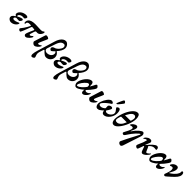

<svg xmlns="http://www.w3.org/2000/svg" viewBox="574 -2894 5364 5364"><g transform="rotate(45 3256.5 -211.5)"><path d="M113 14Q87.4 14 61.3 0Q35.2 -14 17.6 -35.9Q0 -57.7 0 -81.1Q0 -108.6 11.3 -128.8Q22.6 -149 41.4 -165.1Q60.1 -181.1 82.5 -192.8Q89.7 -196.9 91.5 -203.5Q93.2 -210 86.4 -214Q72.6 -222.9 61.8 -233Q51.1 -243.2 51.1 -259.2Q51.1 -295.6 71.1 -327Q91.2 -358.5 124.3 -382.4Q157.4 -406.3 197.7 -419.6Q238 -432.9 277.6 -432.9Q306.9 -432.9 327.4 -423.3Q347.9 -413.8 347.9 -396.4Q347.9 -381.6 339.7 -365.7Q331.4 -349.7 319.3 -338.4Q307.2 -327 295.1 -327Q284.3 -327 269.4 -329.3Q254.4 -331.5 243.8 -330.7Q203.3 -329.9 174.7 -316.3Q146.1 -302.8 130.8 -284.2Q115.6 -265.7 115.6 -249.8Q115.6 -238.8 120.7 -233.9Q125.8 -229 134.2 -229Q148 -239 175.3 -251.8Q202.7 -264.5 231.7 -274.2Q260.8 -284 278.1 -284Q289 -284 298.2 -275.5Q307.4 -267 307.4 -259Q307.4 -243 297 -223.3Q286.5 -203.6 271.8 -189.9Q257 -176.2 243.3 -176.2Q218.7 -176.2 189.9 -177.7Q161.2 -179.3 141.5 -181.7Q126.9 -177.8 114.3 -168.4Q101.8 -159 94.2 -148.5Q86.7 -137.9 86.7 -128.8Q86.7 -114 99.4 -103.5Q112.1 -93.1 142.8 -93.1Q165.9 -93.1 190.9 -100.4Q215.8 -107.8 238.3 -117.3Q260.8 -126.7 276.5 -134.1Q292.1 -141.4 296.6 -141.4Q308.9 -141.4 308.9 -127.4Q308.9 -107.4 293.8 -83.5Q278.8 -59.6 251.9 -37.1Q225 -14.6 189.8 -0.3Q154.5 14 113 14Z M483.2 14.6Q459 14.6 443.6 5.9Q428.2 -2.7 421.4 -13.8Q414.6 -24.9 414.8 -29.9V-45.8Q452.7 -90.7 483.1 -136Q513.5 -181.3 537.7 -223.1Q561.9 -265 578.6 -300.4Q583.1 -308.5 579.4 -314.9Q575.7 -321.4 565.6 -322.4L525.6 -324.4Q482.2 -326.9 456.9 -309.5Q431.5 -292.2 430.6 -255.4Q430.5 -248.4 431.5 -240.8Q432.5 -233.3 419.9 -233.3Q410 -233.3 401.3 -244.4Q392.6 -255.5 392.6 -275.4Q392.6 -327.4 420.3 -362Q448 -396.5 502.1 -414.3Q556.2 -432.1 634.8 -432.1Q665.8 -432.1 706.7 -430.2Q747.6 -428.3 789.4 -426.4Q831.2 -424.5 863.4 -424.5Q886.6 -424.5 905.3 -428.6Q923.9 -432.6 933.6 -439.8Q944.5 -447.4 950.7 -455.3Q957 -463.1 963.3 -463.1Q973.7 -463.1 978.9 -458.3Q984 -453.5 984 -439.8Q984 -421 974.1 -397.2Q964.2 -373.4 945.7 -351.1Q927.3 -328.7 902.8 -313.8Q878.3 -298.8 849.7 -298.8Q837.4 -298.8 827.3 -299.4Q817.2 -300 807 -300Q796 -300 788.4 -294.7Q780.8 -289.5 776.1 -279.2Q768 -259.8 760.2 -235.2Q752.3 -210.6 745.3 -187.1Q738.2 -163.6 733.5 -148.3Q726.8 -124.5 733.1 -114.5Q739.4 -104.5 753 -104.5Q766.4 -104.5 784.2 -116Q802 -127.5 812.8 -138.3Q818.7 -144.2 825.1 -149.6Q831.4 -155.1 832.4 -155.1Q849.1 -155.1 849.1 -135.3Q849.1 -121.8 833.8 -97.1Q818.5 -72.5 794.3 -46.7Q770 -20.9 742.8 -3.5Q715.7 14 692 14Q665 14 646.8 -8.3Q628.5 -30.6 640.2 -70.4Q647.5 -93 658.3 -120.5Q669.2 -148 681.8 -177.6Q694.5 -207.2 706.9 -234.2Q719.4 -261.1 728.2 -282.1Q732.8 -291.7 730.1 -298.5Q727.5 -305.3 719.2 -306.3L644.1 -313.9Q634.6 -314.9 627.2 -309Q619.7 -303 615.7 -292.6Q587 -214.4 567.5 -164.5Q548 -114.7 535.5 -84.2Q523 -53.8 512.6 -31.4Q505.4 -16.5 497.6 -0.9Q489.9 14.6 483.2 14.6Z M1034.4 14.8Q1023.6 14.8 1008.3 6.9Q993 -0.9 978.3 -14Q963.6 -27.1 955.8 -42.5Q948 -57.9 953 -73.9L1054.7 -397.6Q1062 -420.1 1070.8 -426.6Q1079.7 -433 1095.9 -433Q1116.7 -433 1137.6 -425.2Q1158.4 -417.4 1171.6 -405.9Q1184.7 -394.3 1180.9 -382.7Q1176.1 -365.7 1165.5 -341.3Q1154.9 -316.8 1142.1 -288.4Q1129.4 -259.9 1116.6 -231.1Q1103.8 -202.3 1093.1 -176.5Q1082.5 -150.7 1076.5 -131.9Q1070.5 -112.9 1076.6 -104Q1082.8 -95.2 1101 -95.2Q1115.9 -95.2 1131.4 -103Q1146.8 -110.9 1158.8 -119.1Q1169.2 -125.9 1176 -130.8Q1182.7 -135.7 1183.7 -135.7Q1199.6 -135.7 1192.8 -115.6Q1187.1 -97.7 1171 -75.3Q1154.9 -52.8 1132.9 -32.2Q1110.9 -11.5 1085.4 1.7Q1059.9 14.8 1034.4 14.8Z M1214.4 285Q1191 285 1181.1 265.5Q1171.2 246 1172.2 213.6Q1173.3 181.2 1181.8 140.8Q1190.3 100.4 1202.7 59.3Q1241.5 -70.2 1270.5 -166.4Q1299.4 -262.6 1322 -335.6Q1344.7 -408.6 1361.9 -467.2Q1383.8 -542.4 1417.5 -595.3Q1451.2 -648.3 1492.7 -676.6Q1534.2 -705 1579.7 -704.2Q1609.9 -704.2 1639.3 -682.7Q1668.7 -661.2 1688.4 -627Q1708 -592.9 1708 -554.6Q1708 -523.5 1699.2 -493.6Q1690.5 -463.7 1674.8 -434.3Q1659.1 -404.9 1637.9 -377.1Q1616.6 -349.3 1592.4 -322.1Q1630.7 -297.6 1657.8 -259.9Q1684.9 -222.3 1684.9 -168.5Q1684.9 -130.9 1671.2 -97.9Q1657.5 -64.9 1632.9 -39.6Q1608.3 -14.3 1575.5 -0.2Q1542.8 14 1504.8 14Q1469.7 14 1441.1 -3.2Q1412.5 -20.4 1388.5 -44.4Q1364.4 -68.5 1343.8 -89.3Q1338.6 -94.7 1333.6 -98.6Q1328.6 -102.4 1325.4 -102.4Q1321 -102.4 1316 -97.8Q1311 -93.1 1308.8 -85.7L1269.1 39.9Q1263.5 57.7 1261.2 77.4Q1258.9 97.1 1258.9 113Q1258.9 134.5 1266.8 155.9Q1274.8 177.3 1279.7 191.7Q1283.7 203.6 1287.2 213.9Q1290.7 224.1 1289.8 231.2Q1289 244.8 1276.2 257.1Q1263.3 269.4 1246 277.2Q1228.8 285 1214.4 285ZM1438 -88.9Q1468.6 -88.9 1498.5 -98.4Q1528.4 -107.8 1552.6 -126.4Q1576.8 -145.1 1591 -171.6Q1605.3 -198.1 1605.3 -230.5Q1605.3 -249.9 1595.4 -266.6Q1585.5 -283.2 1572 -295.2Q1556.4 -279.7 1537.4 -260.6Q1518.5 -241.4 1500 -227.5Q1481.6 -213.6 1466.1 -213.6Q1457.9 -213.6 1446 -222.2Q1434 -230.9 1424.7 -244.7Q1415.4 -258.4 1415.4 -274.4Q1415.4 -304.6 1439 -321.8Q1462.5 -338.9 1512.5 -351.7Q1549.5 -370.8 1582.3 -403.2Q1615 -435.6 1635.9 -472.1Q1656.7 -508.5 1656.7 -537.8Q1656.7 -568.7 1639.3 -587.7Q1621.9 -606.8 1598.5 -606.8Q1558.7 -606.8 1528.2 -587.1Q1497.7 -567.5 1473.9 -528.6Q1450 -489.8 1430.1 -430.4L1350.1 -193.2Q1347.4 -183.9 1346.3 -175Q1345.2 -166.2 1345.2 -158.5Q1345.2 -140.6 1356.9 -124.7Q1368.5 -108.7 1389.3 -98.8Q1410 -88.9 1438 -88.9Z M1855 14Q1829.4 14 1803.3 0Q1777.2 -14 1759.6 -35.9Q1742 -57.7 1742 -81.1Q1742 -108.6 1753.3 -128.8Q1764.6 -149 1783.4 -165.1Q1802.1 -181.1 1824.5 -192.8Q1831.7 -196.9 1833.5 -203.5Q1835.2 -210 1828.4 -214Q1814.6 -222.9 1803.8 -233Q1793.1 -243.2 1793.1 -259.2Q1793.1 -295.6 1813.1 -327Q1833.2 -358.5 1866.3 -382.4Q1899.4 -406.3 1939.7 -419.6Q1980 -432.9 2019.6 -432.9Q2048.9 -432.9 2069.4 -423.3Q2089.9 -413.8 2089.9 -396.4Q2089.9 -381.6 2081.7 -365.7Q2073.4 -349.7 2061.3 -338.4Q2049.2 -327 2037.1 -327Q2026.3 -327 2011.4 -329.3Q1996.4 -331.5 1985.8 -330.7Q1945.3 -329.9 1916.7 -316.3Q1888.1 -302.8 1872.8 -284.2Q1857.6 -265.7 1857.6 -249.8Q1857.6 -238.8 1862.7 -233.9Q1867.8 -229 1876.2 -229Q1890 -239 1917.3 -251.8Q1944.7 -264.5 1973.7 -274.2Q2002.8 -284 2020.1 -284Q2031 -284 2040.2 -275.5Q2049.4 -267 2049.4 -259Q2049.4 -243 2039 -223.3Q2028.5 -203.6 2013.8 -189.9Q1999 -176.2 1985.3 -176.2Q1960.7 -176.2 1931.9 -177.7Q1903.2 -179.3 1883.5 -181.7Q1868.9 -177.8 1856.3 -168.4Q1843.8 -159 1836.2 -148.5Q1828.7 -137.9 1828.7 -128.8Q1828.7 -114 1841.4 -103.5Q1854.1 -93.1 1884.8 -93.1Q1907.9 -93.1 1932.9 -100.4Q1957.8 -107.8 1980.3 -117.3Q2002.8 -126.7 2018.5 -134.1Q2034.1 -141.4 2038.6 -141.4Q2050.9 -141.4 2050.9 -127.4Q2050.9 -107.4 2035.8 -83.5Q2020.8 -59.6 1993.9 -37.1Q1967 -14.6 1931.8 -0.3Q1896.5 14 1855 14Z M2079.4 285Q2056 285 2046.1 265.5Q2036.2 246 2037.2 213.6Q2038.3 181.2 2046.8 140.8Q2055.3 100.4 2067.7 59.3Q2106.5 -70.2 2135.5 -166.4Q2164.4 -262.6 2187 -335.6Q2209.7 -408.6 2226.9 -467.2Q2248.8 -542.4 2282.5 -595.3Q2316.2 -648.3 2357.7 -676.6Q2399.2 -705 2444.7 -704.2Q2474.9 -704.2 2504.3 -682.7Q2533.7 -661.2 2553.4 -627Q2573 -592.9 2573 -554.6Q2573 -523.5 2564.2 -493.6Q2555.5 -463.7 2539.8 -434.3Q2524.1 -404.9 2502.9 -377.1Q2481.6 -349.3 2457.4 -322.1Q2495.7 -297.6 2522.8 -259.9Q2549.9 -222.3 2549.9 -168.5Q2549.9 -130.9 2536.2 -97.9Q2522.5 -64.9 2497.9 -39.6Q2473.3 -14.3 2440.5 -0.2Q2407.8 14 2369.8 14Q2334.7 14 2306.1 -3.2Q2277.5 -20.4 2253.5 -44.4Q2229.4 -68.5 2208.8 -89.3Q2203.6 -94.7 2198.6 -98.6Q2193.6 -102.4 2190.4 -102.4Q2186 -102.4 2181 -97.8Q2176 -93.1 2173.8 -85.7L2134.1 39.9Q2128.5 57.7 2126.2 77.4Q2123.9 97.1 2123.9 113Q2123.9 134.5 2131.8 155.9Q2139.8 177.3 2144.7 191.7Q2148.7 203.6 2152.2 213.9Q2155.7 224.1 2154.8 231.2Q2154 244.8 2141.2 257.1Q2128.3 269.4 2111 277.2Q2093.8 285 2079.4 285ZM2303 -88.9Q2333.6 -88.9 2363.5 -98.4Q2393.4 -107.8 2417.6 -126.4Q2441.8 -145.1 2456 -171.6Q2470.3 -198.1 2470.3 -230.5Q2470.3 -249.9 2460.4 -266.6Q2450.5 -283.2 2437 -295.2Q2421.4 -279.7 2402.4 -260.6Q2383.5 -241.4 2365 -227.5Q2346.6 -213.6 2331.1 -213.6Q2322.9 -213.6 2311 -222.2Q2299 -230.9 2289.7 -244.7Q2280.4 -258.4 2280.4 -274.4Q2280.4 -304.6 2304 -321.8Q2327.5 -338.9 2377.5 -351.7Q2414.5 -370.8 2447.3 -403.2Q2480 -435.6 2500.9 -472.1Q2521.7 -508.5 2521.7 -537.8Q2521.7 -568.7 2504.3 -587.7Q2486.9 -606.8 2463.5 -606.8Q2423.7 -606.8 2393.2 -587.1Q2362.7 -567.5 2338.9 -528.6Q2315 -489.8 2295.1 -430.4L2215.1 -193.2Q2212.4 -183.9 2211.3 -175Q2210.2 -166.2 2210.2 -158.5Q2210.2 -140.6 2221.9 -124.7Q2233.5 -108.7 2254.3 -98.8Q2275 -88.9 2303 -88.9Z M2693.7 14.2Q2668.5 14.2 2649.4 -3.7Q2630.4 -21.6 2619.4 -46.6Q2608.4 -71.7 2608.4 -93.1Q2608.4 -132.3 2624.2 -178Q2640 -223.6 2667.1 -268.1Q2694.1 -312.6 2728.8 -349.3Q2763.5 -386 2801.2 -408.2Q2839 -430.3 2875.3 -430.3Q2905.5 -430.3 2920.3 -410.8Q2935 -391.2 2940.1 -359.2Q2945.3 -327.2 2943.6 -288.1Q2943.6 -283.5 2946.4 -282.2Q2949.1 -281 2952.5 -287.3Q2975.5 -323.6 2994.6 -361.1Q3013.6 -398.6 3025.8 -423.2Q3033.2 -435.7 3041.8 -444.3Q3050.4 -452.9 3057.9 -452.9Q3070.2 -452.9 3084.7 -442.5Q3099.1 -432.1 3110.2 -416.6Q3121.2 -401.1 3121.2 -385.6Q3121.2 -382 3120.7 -378.8Q3120.2 -375.5 3119.2 -372.5Q3114.4 -352.6 3088.3 -312.4Q3062.1 -272.3 3022.3 -223.9Q2982.5 -175.6 2935.2 -128.3Q2940.3 -109.5 2953 -103.1Q2965.8 -96.7 2980.1 -96.7Q3002.5 -96.7 3028.3 -108.3Q3054 -120 3072.4 -140.3Q3081.5 -150.4 3086.9 -157Q3092.4 -163.5 3093.7 -163.5Q3098.6 -163.5 3102 -160.8Q3105.5 -158.2 3105.5 -152.9Q3105.5 -130 3090.8 -101.3Q3076.1 -72.7 3052.6 -46.5Q3029.1 -20.4 3002 -3.2Q2974.9 14 2950.9 14Q2926.4 14 2913 -2.9Q2899.5 -19.8 2898.7 -51.7Q2897.9 -64.6 2899.6 -78.6Q2901.2 -92.6 2904.4 -108.1Q2872.9 -78.2 2833.7 -49.9Q2794.5 -21.7 2757.2 -3.8Q2719.9 14.2 2693.7 14.2ZM2684.6 -40Q2708.9 -40 2740.8 -59Q2772.7 -78 2806.6 -108.9Q2840.4 -139.8 2869.8 -175.3Q2880.6 -189 2890.8 -202.7Q2901.1 -216.4 2908.7 -230.4Q2911.1 -270 2900.2 -290.6Q2889.3 -311.2 2863.7 -311.2Q2844.8 -311.2 2819.1 -291.9Q2793.4 -272.7 2765.8 -243Q2738.1 -213.2 2714.3 -179.6Q2690.4 -146.1 2675.8 -115.9Q2661.1 -85.8 2661.1 -67.2Q2661.1 -54.5 2667.4 -47.2Q2673.8 -40 2684.6 -40Z M3239.4 14.8Q3228.6 14.8 3213.3 6.9Q3198 -0.9 3183.3 -14Q3168.6 -27.1 3160.8 -42.5Q3153 -57.9 3158 -73.9L3259.7 -397.6Q3267 -420.1 3275.8 -426.6Q3284.7 -433 3300.9 -433Q3321.7 -433 3342.6 -425.2Q3363.4 -417.4 3376.6 -405.9Q3389.7 -394.3 3385.9 -382.7Q3381.1 -365.7 3370.5 -341.3Q3359.9 -316.8 3347.1 -288.4Q3334.4 -259.9 3321.6 -231.1Q3308.8 -202.3 3298.1 -176.5Q3287.5 -150.7 3281.5 -131.9Q3275.5 -112.9 3281.6 -104Q3287.8 -95.2 3306 -95.2Q3320.9 -95.2 3336.4 -103Q3351.8 -110.9 3363.8 -119.1Q3374.2 -125.9 3381 -130.8Q3387.7 -135.7 3388.7 -135.7Q3404.6 -135.7 3397.8 -115.6Q3392.1 -97.7 3376 -75.3Q3359.9 -52.8 3337.9 -32.2Q3315.9 -11.5 3290.4 1.7Q3264.9 14.8 3239.4 14.8Z M3531.9 14Q3504.6 14 3485.9 -3.6Q3467.1 -21.2 3456.9 -49Q3446.7 -76.7 3446.7 -106.6Q3446.7 -138.6 3459.9 -181.4Q3473.1 -224.2 3495.4 -268.1Q3517.8 -312 3546.1 -349.5Q3574.3 -386.9 3605.7 -409.9Q3637 -432.9 3667.4 -432.9Q3676.3 -432.9 3691.4 -427.3Q3706.5 -421.8 3718.7 -412.8Q3730.9 -403.8 3730.9 -394.8Q3730.9 -384.6 3729.2 -376.9Q3727.5 -369.3 3721.3 -365.4Q3700 -353.6 3670.2 -332.2Q3640.4 -310.8 3608.9 -284.8Q3577.3 -258.9 3550.1 -231.5Q3522.9 -204.2 3505.9 -179.6Q3488.8 -155.1 3488.8 -137Q3488.8 -115 3508.1 -104Q3527.3 -93 3551.5 -93Q3589.6 -93 3627.1 -113.4Q3664.6 -133.9 3688.2 -161.8Q3687.8 -182 3685.4 -202.4Q3683.1 -222.7 3683.8 -242Q3684.5 -258.3 3698.1 -273.3Q3711.6 -288.2 3733.2 -297.6Q3754.8 -306.9 3778.6 -306.9Q3796.4 -306.9 3810.5 -293.4Q3824.7 -280 3820.6 -264.4Q3816.5 -247.1 3804.1 -223Q3791.8 -198.9 3776.2 -174.9Q3760.6 -150.9 3745.6 -132.1Q3744.6 -114.1 3758.5 -101.2Q3772.5 -88.4 3806.4 -88.4Q3832.8 -88.4 3860.8 -101.4Q3888.8 -114.5 3912.6 -136.3Q3936.4 -158.1 3950.9 -184.9Q3965.3 -211.7 3965.3 -238.3Q3965.3 -272 3946.5 -298.3Q3927.7 -324.7 3906.8 -351.3Q3899.3 -362.4 3892.4 -370.6Q3885.6 -378.8 3885.6 -390.8Q3885.6 -398.5 3898.1 -408.2Q3910.7 -417.9 3925.7 -425.4Q3940.6 -432.9 3947.3 -432.9Q3984.7 -432.9 4002.3 -392.3Q4019.8 -351.8 4019.8 -286.5Q4019.8 -231.4 3999.6 -178.1Q3979.4 -124.9 3945 -81.2Q3910.7 -37.5 3868.7 -11.8Q3826.7 14 3783.8 14Q3750.9 14 3733.2 -3.3Q3715.5 -20.6 3709.2 -42.4Q3702.8 -64.1 3703.1 -76.1Q3703.3 -81.7 3699.9 -81.8Q3696.5 -81.9 3690 -76.3Q3678.6 -66.5 3655.9 -44.6Q3633.1 -22.8 3601.7 -4.4Q3570.3 14 3531.9 14ZM3817.2 -460.6Q3809.2 -460.6 3806.9 -466.2Q3804.5 -471.7 3805.5 -478.2Q3807 -486.7 3816.9 -511.5Q3826.9 -536.2 3840.5 -566.8Q3854.1 -597.4 3867.2 -624.7Q3880.2 -652 3887.9 -664.8Q3895.3 -676.5 3900.2 -681.1Q3905.1 -685.7 3916.2 -685.7Q3927.7 -685.7 3940.1 -675.2Q3952.5 -664.7 3961.2 -652.1Q3969.9 -639.5 3969.9 -632.3Q3969.9 -627 3956.5 -608Q3943.1 -588.9 3923.3 -563.8Q3903.5 -538.7 3883.8 -515.9Q3864.2 -493.2 3850.9 -479.7Q3844.3 -473.1 3835 -466.9Q3825.7 -460.6 3817.2 -460.6Z M4176.4 14Q4140.8 14 4120 -5.7Q4099.2 -25.4 4090 -58.9Q4080.7 -92.3 4080.7 -132.6Q4080.7 -187.1 4093.6 -250.4Q4106.5 -313.8 4130.2 -378.4Q4153.8 -442.9 4185.3 -502.1Q4216.9 -561.2 4254.6 -607.5Q4292.3 -653.8 4333.4 -680.8Q4374.5 -707.7 4417 -707.7Q4460.6 -707.7 4483 -666.9Q4505.5 -626 4505.5 -552.3Q4505.5 -498 4491.2 -435.1Q4476.9 -372.3 4451.6 -308.5Q4426.4 -244.7 4393.7 -187.1Q4360.9 -129.5 4324.2 -84.1Q4287.5 -38.8 4249.8 -12.4Q4212 14 4176.4 14ZM4194.2 -102.3Q4220.8 -102.3 4247.4 -116.5Q4274 -130.7 4298.4 -155.8Q4322.9 -180.9 4343.2 -214.5Q4363.5 -248.1 4378.2 -287.7Q4381.4 -294.9 4380.7 -297.6Q4380.1 -300.3 4374.3 -300.3L4168.2 -300.5Q4163.9 -300.5 4158.6 -296.7Q4153.4 -292.9 4151.4 -287.1Q4143.2 -264.6 4135.7 -241.2Q4128.2 -217.9 4123.9 -197.2Q4119.7 -176.6 4119.7 -161.5Q4119.7 -130.7 4134.4 -116.5Q4149.1 -102.3 4194.2 -102.3ZM4217.9 -404.2 4415.5 -405Q4432.4 -405 4437.2 -421.3Q4442.8 -440.6 4447.3 -459Q4451.8 -477.4 4454.7 -492.5Q4457.6 -507.7 4457.6 -517.7Q4457.6 -555 4438.3 -575.7Q4419 -596.4 4390.7 -596.4Q4358.4 -596.4 4329.5 -575.1Q4300.7 -553.8 4272.6 -513.1Q4244.4 -472.5 4212.8 -412.3Q4209.9 -408.1 4212.5 -406.2Q4215 -404.2 4217.9 -404.2Z M4710.7 285Q4677.7 285 4651.8 264.2Q4625.8 243.3 4625.8 217.5Q4625.8 211.3 4627.7 206.3Q4629.6 201.4 4632.7 193.8Q4635.8 188.1 4640.2 178.5Q4644.7 168.8 4650.4 156.9Q4656.2 145 4662.6 132Q4669 119 4675.5 105.1Q4681.9 91.2 4688.3 78.1Q4694.7 65 4700.1 53.6Q4710.5 31.6 4728.4 -2.8Q4746.4 -37.3 4767.7 -78.3Q4789 -119.2 4810.5 -160.4Q4832 -201.5 4850.2 -236.9Q4868.4 -272.2 4880 -294.7Q4891.6 -317.1 4892.4 -319.9Q4894 -327.6 4891.8 -332.8Q4889.6 -338 4883 -338Q4872.5 -338 4844.5 -314.7Q4816.5 -291.4 4779 -251.1Q4741.4 -210.8 4701.8 -160.1Q4662.2 -109.3 4628.6 -54.2Q4620.2 -40.1 4608.7 -24.5Q4597.3 -8.8 4585.5 2.6Q4573.7 14 4563.4 14Q4541.6 14 4523.7 -0.2Q4505.8 -14.3 4512.2 -32.4Q4520.5 -54.1 4535.5 -80.7Q4550.4 -107.2 4561.5 -130.5Q4573.1 -152.6 4583.5 -174.3Q4593.9 -196 4601.1 -215.7Q4608.3 -235.4 4612.8 -251.9Q4617.4 -268.3 4617.4 -280.5Q4617.4 -320.3 4575.5 -320.3Q4547.6 -320.3 4529.4 -313.1Q4511.1 -306 4505.3 -306Q4501.1 -306 4498.5 -307.7Q4495.9 -309.3 4495.9 -313.9Q4495.9 -330.3 4510.4 -350.5Q4524.9 -370.7 4547.8 -389.3Q4570.8 -407.9 4596.5 -420.4Q4622.2 -432.9 4643.8 -432.9Q4666.5 -432.9 4680.5 -417.6Q4694.5 -402.4 4694.5 -380.4Q4694.5 -358.7 4685.2 -329.9Q4675.9 -301 4662.2 -270.3Q4648.6 -239.5 4634 -210.8Q4631.3 -205.4 4633.1 -202.6Q4635 -199.7 4636.1 -199.7Q4643 -199.7 4650 -211.6Q4682.5 -261.9 4718.3 -303Q4754.1 -344 4788.8 -373Q4823.5 -401.9 4851.7 -417.4Q4879.8 -432.9 4895.5 -432.9Q4919.5 -432.9 4935.5 -408.1Q4951.5 -383.4 4951.5 -357Q4951.5 -345.5 4948.4 -330.5Q4945.3 -315.5 4941.1 -302.6Q4900.5 -171.3 4854.7 -40.5Q4808.8 90.3 4769.4 220.2Q4760.5 249.6 4744.9 267.3Q4729.2 285 4710.7 285Z M5097.2 14.2Q5085.6 14.2 5069.8 6.7Q5053.9 -0.7 5042 -12.7Q5030.2 -24.6 5030.2 -36.3Q5030.2 -43.2 5030.6 -48.4Q5031 -53.5 5032.6 -59.3Q5034.2 -65.1 5036.7 -72.4Q5048.8 -105.1 5066.7 -144.6Q5084.7 -184.1 5103.1 -229.4Q5121.5 -274.6 5132.4 -322.7Q5135.1 -334.8 5133.8 -341.3Q5132.5 -347.8 5122.5 -347.8Q5112.4 -347.8 5091 -341.6Q5069.6 -335.4 5046.4 -310Q5042.4 -305.2 5034.4 -305.8Q5026.3 -306.4 5025.5 -315Q5025.5 -322.6 5031.7 -334.6Q5037.9 -346.6 5047.3 -358.9Q5056.7 -371.3 5063.2 -377.1Q5087.6 -399.8 5115.5 -416.3Q5143.5 -432.9 5190.6 -432.9Q5216.8 -432.9 5231.3 -420Q5245.7 -407.2 5250.2 -389.3Q5254.6 -371.5 5248.4 -356.2L5196.4 -224.3Q5193.2 -216.6 5196.9 -216.3Q5200.5 -216.1 5204.5 -221.9Q5239.7 -266.9 5274.9 -305.2Q5310 -343.5 5342.8 -372.4Q5375.6 -401.3 5403.7 -417.1Q5431.9 -432.9 5452.4 -432.9Q5482.1 -432.9 5498.9 -412.5Q5515.8 -392.2 5515.6 -351Q5515.6 -334.3 5502.1 -334.3Q5495.5 -334.3 5486.3 -335.4Q5477 -336.5 5467.2 -337.5Q5455.9 -338.5 5446.3 -339.5Q5436.6 -340.5 5431.1 -340.5Q5410.1 -340.5 5391.3 -335.3Q5372.6 -330.1 5354.7 -320Q5336.9 -310 5319.5 -295.5Q5302.2 -281 5283.1 -261.6Q5279.1 -257.6 5279.1 -254.3Q5279 -251 5283.4 -244.9Q5295.7 -229.6 5305.6 -207.8Q5315.5 -186 5323.8 -162.2Q5336 -133.3 5348.4 -109.5Q5360.8 -85.7 5376.6 -85.7Q5387.1 -85.7 5402.5 -94.9Q5417.9 -104 5433 -117.1Q5448.1 -130.2 5456.2 -139.6Q5465.5 -150.1 5469.6 -154.2Q5473.8 -158.3 5477.8 -158.3Q5482.4 -158.3 5484.1 -154Q5485.8 -149.8 5485.8 -145.1Q5485.8 -128.3 5467.3 -102Q5448.9 -75.8 5421 -48.8Q5393.2 -21.8 5363.4 -3.9Q5333.6 14 5311 14Q5288.4 14 5273.3 -1.9Q5258.2 -17.8 5246.6 -50.4L5211.8 -150.1Q5208.6 -158.7 5204.8 -165.1Q5201 -171.4 5194.3 -171.4Q5190 -171.4 5186 -166.4Q5182.1 -161.4 5178.1 -149.3Q5168.7 -120.7 5155.6 -85.8Q5142.4 -50.9 5130.5 -17.6Q5123.7 0.8 5116.6 7.5Q5109.4 14.2 5097.2 14.2Z M5613.7 14.2Q5588.5 14.2 5569.4 -3.7Q5550.4 -21.6 5539.4 -46.6Q5528.4 -71.7 5528.4 -93.1Q5528.4 -132.3 5544.2 -178Q5560 -223.6 5587.1 -268.1Q5614.1 -312.6 5648.8 -349.3Q5683.5 -386 5721.2 -408.2Q5759 -430.3 5795.3 -430.3Q5825.5 -430.3 5840.3 -410.8Q5855 -391.2 5860.1 -359.2Q5865.3 -327.2 5863.6 -288.1Q5863.6 -283.5 5866.4 -282.2Q5869.1 -281 5872.5 -287.3Q5895.5 -323.6 5914.6 -361.1Q5933.6 -398.6 5945.8 -423.2Q5953.2 -435.7 5961.8 -444.3Q5970.4 -452.9 5977.9 -452.9Q5990.2 -452.9 6004.7 -442.5Q6019.1 -432.1 6030.2 -416.6Q6041.2 -401.1 6041.2 -385.6Q6041.2 -382 6040.7 -378.8Q6040.2 -375.5 6039.2 -372.5Q6034.4 -352.6 6008.3 -312.4Q5982.1 -272.3 5942.3 -223.9Q5902.5 -175.6 5855.2 -128.3Q5860.3 -109.5 5873 -103.1Q5885.8 -96.7 5900.1 -96.7Q5922.5 -96.7 5948.3 -108.3Q5974 -120 5992.4 -140.3Q6001.5 -150.4 6006.9 -157Q6012.4 -163.5 6013.7 -163.5Q6018.6 -163.5 6022 -160.8Q6025.5 -158.2 6025.5 -152.9Q6025.5 -130 6010.8 -101.3Q5996.1 -72.7 5972.6 -46.5Q5949.1 -20.4 5922 -3.2Q5894.9 14 5870.9 14Q5846.4 14 5833 -2.9Q5819.5 -19.8 5818.7 -51.7Q5817.9 -64.6 5819.6 -78.6Q5821.2 -92.6 5824.4 -108.1Q5792.9 -78.2 5753.7 -49.9Q5714.5 -21.7 5677.2 -3.8Q5639.9 14.2 5613.7 14.2ZM5604.6 -40Q5628.9 -40 5660.8 -59Q5692.7 -78 5726.6 -108.9Q5760.4 -139.8 5789.8 -175.3Q5800.6 -189 5810.8 -202.7Q5821.1 -216.4 5828.7 -230.4Q5831.1 -270 5820.2 -290.6Q5809.3 -311.2 5783.7 -311.2Q5764.8 -311.2 5739.1 -291.9Q5713.4 -272.7 5685.8 -243Q5658.1 -213.2 5634.3 -179.6Q5610.4 -146.1 5595.8 -115.9Q5581.1 -85.8 5581.1 -67.2Q5581.1 -54.5 5587.4 -47.2Q5593.8 -40 5604.6 -40Z M6183.4 14Q6177.9 14 6169.1 7.5Q6160.2 1.1 6154.2 -8.2Q6148.2 -17.5 6150.2 -25.3Q6153.7 -38.8 6158.5 -50Q6163.3 -61.3 6168.8 -76.6Q6195.4 -146.7 6204.7 -200.4Q6214 -254.1 6203.7 -284.8Q6193.3 -315.5 6160.3 -315.5Q6147.3 -315.5 6133.8 -311.1Q6120.4 -306.6 6110.4 -302.2Q6100.4 -297.7 6095.5 -297.7Q6088.9 -297.7 6082.2 -305.6Q6075.4 -313.4 6080.3 -324.5Q6090.2 -349 6112.5 -374Q6134.7 -399 6167.2 -416Q6199.6 -432.9 6239.2 -432.9Q6265.2 -432.9 6283.5 -416Q6301.8 -399 6301.8 -359.5Q6301.8 -314.9 6280.8 -265.5Q6259.8 -216.2 6221.2 -148.3Q6220.2 -145.1 6219.7 -141Q6219.1 -136.9 6223.1 -136.9Q6226.1 -136.9 6229.9 -138.1Q6233.7 -139.3 6242.9 -145.1Q6296.3 -179.8 6333 -212.9Q6369.7 -246 6392.4 -276.3Q6415.1 -306.7 6426 -333Q6436.9 -359.4 6437.7 -380.2Q6437.7 -388.7 6437.3 -396Q6437 -403.4 6437 -408.2Q6437 -417.5 6443.9 -424.9Q6450.7 -432.2 6465.1 -432.2Q6489.5 -432.2 6501.3 -407.5Q6513 -382.8 6513 -354.2Q6513 -322.7 6500.6 -293.1Q6488.1 -263.4 6465.5 -233Q6442.9 -202.5 6411.1 -171.1Q6379.3 -139.7 6340.8 -105Q6302.3 -70.2 6258.4 -31.4Q6233.4 -9.9 6217.4 2Q6201.4 14 6183.4 14Z"/></g></svg>

Font: EB Garamond
Style: Italic
Weight: 400
Italic angle: -17.2°
Designer: Georg Duffner and Octavio Pardo
Foundry: Georg Duffner
Version: Version 1.001